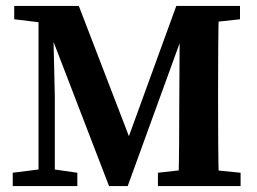

<svg xmlns="http://www.w3.org/2000/svg" viewBox="-20 -628 866 648"><path d="M23 0V-45L126 -58H150L241 -45V0ZM28 -563V-608H157L158 -549H143ZM110 0V-608H158L165 -303V0ZM348 0 114 -608H246L431 -127H400L575 -608H632L411 0ZM513 0V-45L629 -58H663L792 -45V0ZM582 0Q584 -70 584.5 -140Q585 -210 585 -272L587 -608H719Q717 -538 716.5 -466Q716 -394 716 -322V-285Q716 -213 716.5 -141.5Q717 -70 719 0ZM650 -549V-608H790V-563L663 -549Z"/></svg>

Font: Lisu Bosa Black
Style: Regular
Weight: 900
Designer: David Morse, Annie Olsen, Victor Gaultney, Frank Grießhammer (Latin)
Foundry: SIL International
Version: Version 2.000